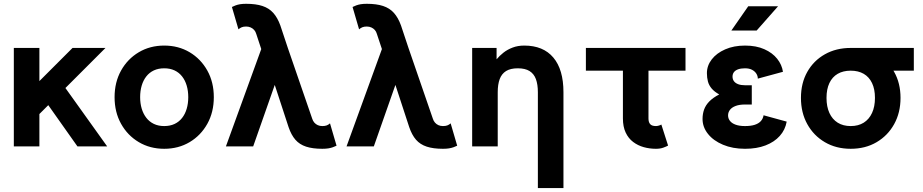

<svg xmlns="http://www.w3.org/2000/svg" viewBox="-20 -755 4758 990"><path d="M171.4 -294.2 379.4 0H532.7L294.9 -332.5ZM183.1 -167 523.9 -507.8Q512 -507.8 488.8 -507.8Q465.6 -507.8 439 -507.8Q412.4 -507.8 389.3 -507.8Q366.2 -507.8 354 -507.8L183.1 -336.9V-507.8H51.3V0H183.1Z M702.6 -253.9Q702.6 -286.6 710.7 -313.8Q718.8 -341.1 734.5 -361.1Q750.2 -381.1 773.4 -392Q796.6 -402.8 826.7 -402.8Q856.7 -402.8 879.9 -392Q903.1 -381.1 918.8 -361.1Q934.6 -341.1 942.6 -313.8Q950.7 -286.6 950.7 -253.9Q950.7 -221.4 942.6 -194.1Q934.6 -166.7 918.8 -146.7Q903.1 -126.7 879.9 -115.8Q856.7 -105 826.7 -105Q796.6 -105 773.4 -116.1Q750.2 -127.2 734.5 -147.5Q718.8 -167.7 710.7 -194.8Q702.6 -221.9 702.6 -253.9ZM570.8 -253.9Q570.8 -176.8 604.2 -116.7Q637.7 -56.6 695.6 -22.2Q753.4 12.2 826.7 12.2Q900.1 12.2 957.9 -22.2Q1015.6 -56.6 1049.1 -116.7Q1082.5 -176.8 1082.5 -253.9Q1082.5 -331.1 1049.1 -391.1Q1015.6 -451.2 957.9 -485.6Q900.1 -520 826.7 -520Q753.4 -520 695.6 -485.6Q637.7 -451.2 604.2 -391.1Q570.8 -331.1 570.8 -253.9Z M1464.1 -507.8 1589.8 -143.1Q1593.3 -131.6 1600.7 -122.9Q1608.2 -114.3 1618.7 -109.6Q1629.2 -105 1641.8 -105Q1655.8 -105 1664.7 -108.4Q1673.6 -111.8 1681.6 -118.9L1715.3 -3.7Q1705.8 0.7 1696 4.3Q1686.3 7.8 1673.5 10Q1660.6 12.2 1641.8 12.2Q1592 12.2 1558.2 1.1Q1524.4 -10 1503.1 -34.5Q1481.7 -59.1 1468 -99.4L1396.7 -317.1L1285.4 0H1144.8L1327.1 -502L1301.3 -580.1Q1298.1 -592 1290.5 -600.5Q1283 -608.9 1272.5 -613.5Q1262 -618.2 1249.3 -618.2Q1235.4 -618.2 1226.4 -614.5Q1217.5 -610.8 1209.5 -603.8L1175.8 -719Q1185.3 -723.6 1195.1 -727.3Q1204.8 -731 1217.8 -733.2Q1230.7 -735.4 1249.3 -735.4Q1299.3 -735.4 1333.1 -724.2Q1366.9 -713.1 1388.9 -688.6Q1410.9 -664.1 1425.5 -623.8Z M2086.2 -507.8 2211.9 -143.1Q2215.3 -131.6 2222.8 -122.9Q2230.2 -114.3 2240.7 -109.6Q2251.2 -105 2263.9 -105Q2277.8 -105 2286.7 -108.4Q2295.7 -111.8 2303.7 -118.9L2337.4 -3.7Q2327.9 0.7 2318.1 4.3Q2308.3 7.8 2295.5 10Q2282.7 12.2 2263.9 12.2Q2214.1 12.2 2180.3 1.1Q2146.5 -10 2125.1 -34.5Q2103.8 -59.1 2090.1 -99.4L2018.8 -317.1L1907.5 0H1766.8L1949.2 -502L1923.3 -580.1Q1920.2 -592 1912.6 -600.5Q1905 -608.9 1894.5 -613.5Q1884 -618.2 1871.3 -618.2Q1857.4 -618.2 1848.5 -614.5Q1839.6 -610.8 1831.5 -603.8L1797.9 -719Q1807.4 -723.6 1817.1 -727.3Q1826.9 -731 1839.8 -733.2Q1852.8 -735.4 1871.3 -735.4Q1921.4 -735.4 1955.2 -724.2Q1989 -713.1 2011 -688.6Q2033 -664.1 2047.6 -623.8Z M2753.4 214.8H2885.3V-279.3Q2885.3 -396.5 2833.1 -458.3Q2781 -520 2683.1 -520Q2649.7 -520 2622.8 -509.6Q2595.9 -499.3 2575.7 -483.3Q2555.4 -467.3 2540.5 -449.2V-507.8H2414.6V0H2546.4V-279.3Q2546.4 -319.6 2556.5 -347Q2566.7 -374.5 2589.4 -388.7Q2612.1 -402.8 2649.9 -402.8Q2687.7 -402.8 2710.4 -388.7Q2733.2 -374.5 2743.3 -347Q2753.4 -319.6 2753.4 -279.3Z M3390.1 -112.8Q3385.5 -109.9 3377.1 -107.4Q3368.7 -105 3362.3 -105Q3352.3 -105 3344.8 -107.3Q3337.4 -109.6 3332.8 -114.6Q3328.1 -119.6 3325.9 -127.1Q3323.7 -134.5 3323.7 -144.5V-227.8V-285.6V-469H3191.9V-282.7V-228.5V-144.5Q3191.9 -101.6 3206.1 -71.5Q3220.2 -41.5 3244.6 -23.1Q3269 -4.6 3299.4 3.8Q3329.8 12.2 3362.3 12.2Q3384.3 12.2 3400.3 6.3Q3416.3 0.5 3424.8 -4.4ZM3514.6 -390.6V-507.8H3001V-390.6Z M3821.5 -315.4Q3841.1 -315.4 3848.8 -315.4Q3856.4 -315.4 3856.4 -315.4V-216.1Q3856.4 -216.1 3848.1 -216.1Q3839.8 -216.1 3821.5 -216.1Q3792.5 -216.1 3773.1 -208.7Q3753.7 -201.4 3743.9 -188.7Q3734.1 -176 3734.1 -159.9Q3734.1 -144 3743.9 -131.6Q3753.7 -119.1 3773.1 -112.1Q3792.5 -105 3821.5 -105Q3850.8 -105 3871 -111.3Q3891.1 -117.7 3902.6 -130Q3914.1 -142.3 3917.2 -160.6L4036.4 -127.9Q4028.8 -85.4 4000.7 -54.1Q3972.7 -22.7 3927.2 -5.2Q3881.8 12.2 3821.5 12.2Q3757.6 12.2 3708 -8.7Q3658.4 -29.5 3630.5 -64.6Q3602.5 -99.6 3602.5 -141.6Q3602.5 -168 3610.6 -190.4Q3618.7 -212.9 3637.6 -232.2Q3656.5 -251.5 3688.5 -268.1Q3663.3 -282.2 3649.4 -298.7Q3635.5 -315.2 3630.2 -335Q3625 -354.7 3625 -377.9Q3625 -416.5 3650 -448.9Q3675 -481.2 3719.5 -500.6Q3763.9 -520 3821.5 -520Q3879.4 -520 3921.1 -501.3Q3962.9 -482.7 3987.3 -452Q4011.7 -421.4 4017.1 -384.8L3887.5 -349.6Q3887.5 -363.5 3879.6 -375.7Q3871.8 -387.9 3857.2 -395.4Q3842.5 -402.8 3821.5 -402.8Q3800.8 -402.8 3786.4 -397.8Q3772 -392.8 3764.5 -383.2Q3757.1 -373.5 3757.1 -359.9Q3757.1 -346.2 3764.5 -336.2Q3772 -326.2 3786.4 -320.8Q3800.8 -315.4 3821.5 -315.4ZM3881.6 -597.7H3751.2L3838.1 -722.7H3991.9Z M4691.9 -507.8H4366.5V-390.6H4691.9ZM4241.7 -250.2Q4241.7 -295.4 4256.6 -326.8Q4271.5 -358.2 4299.4 -374.4Q4327.4 -390.6 4366.5 -390.6Q4405.5 -390.6 4433.5 -374.4Q4461.4 -358.2 4476.4 -326.8Q4491.5 -295.4 4491.5 -250.2Q4491.5 -205.1 4476.4 -172.5Q4461.4 -139.9 4433.5 -122.4Q4405.5 -105 4366.5 -105Q4327.4 -105 4299.4 -122.4Q4271.5 -139.9 4256.6 -172.5Q4241.7 -205.1 4241.7 -250.2ZM4109.9 -250.2Q4109.9 -174.1 4142.6 -114.9Q4175.4 -55.7 4233.3 -21.8Q4291.3 12.2 4366.5 12.2Q4442.1 12.2 4499.9 -21.8Q4557.7 -55.7 4590.5 -114.9Q4623.3 -174.1 4623.3 -250.2Q4623.3 -326.4 4590.5 -384.4Q4557.6 -442.4 4499.9 -475.1Q4442.2 -507.8 4366.4 -507.8Q4291.3 -507.8 4233.3 -475.1Q4175.3 -442.4 4142.6 -384.4Q4109.9 -326.4 4109.9 -250.2Z"/></svg>

Font: Giphurs
Style: Regular
Weight: 400
Version: Version 2.010